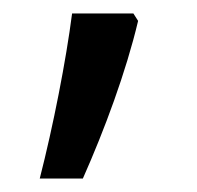

<svg xmlns="http://www.w3.org/2000/svg" viewBox="-20 -135 293 285"><path d="M185 -104 178 -115H87C78 -45 59 52 39 130H103C135 58 167 -28 185 -104Z"/></svg>

Font: Noto Sans Myanmar UI SemiCondensed
Style: Regular
Weight: 400
Width: 4
Designer: Monotype Design Team
Foundry: Monotype Imaging Inc.
Version: Version 2.103